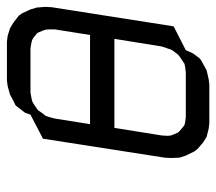

<svg xmlns="http://www.w3.org/2000/svg" viewBox="-55 -569 624 554"><g transform="rotate(-90 257.0 -292.0)"><path d="M78.1 -110.8 79.1 -128.9 133.8 -480 203.1 -516.1 209 -532.2 215.8 -541 226.1 -554.2 230 -559.1 244.1 -565.9 261.2 -575.2 286.1 -582 301.8 -584H414.1L430.2 -582L452.1 -575.2L467.8 -565.9L488.8 -549.8L495.1 -541L506.8 -516.1L512.2 -498L514.2 -473.1L513.2 -455.1L458 -103L389.2 -67.9L381.8 -50.8L377 -43L366.2 -28.8L361.8 -24.9L348.1 -17.1L331.1 -7.8L306.2 -2L290 0H178.2L162.1 -2L139.2 -7.8L124 -17.1L104 -34.2L97.2 -43L85 -67.9L79.1 -85.9ZM142.1 -120.1 143.1 -110.8 146 -103 151.9 -89.8 155.8 -85.9 166 -77.1 172.9 -71.8 181.2 -69.8 195.8 -67.9H324.2L340.8 -69.8L350.1 -71.8L357.9 -77.1L371.1 -85.9L376 -89.8L386.2 -103L391.1 -110.8L394 -120.1L399.9 -137.2L421.9 -273.9H165L143.1 -137.2ZM175.8 -344.2H433.1L449.2 -445.8V-463.9L448.2 -473.1L445.8 -480L439.9 -494.1L437 -498L425.8 -506.8L418.9 -511.2L411.1 -513.2L395 -516.1H267.1L251 -513.2L242.2 -511.2L233.9 -506.8L221.2 -498L215.8 -494.1L206.1 -480L200.2 -473.1L196.8 -463.9L191.9 -445.8Z"/></g></svg>

Font: Petahja
Style: Italic
Weight: 400
Designer: T. Christopher White
Version: Version 1.1